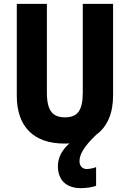

<svg xmlns="http://www.w3.org/2000/svg" viewBox="-20 -734 672 995"><path d="M392 101C392 67 414 26 479 -36C537 -78 566 -148 566 -239V-714H409V-255C409 -160 381 -126 317 -126C255 -126 223 -157 223 -254V-714H67V-238C67 -78 154 10 314 10C323 10 332 10 340 9C302 42 280 82 280 127C280 196 320 241 399 241C426 241 456 237 478 229V132C467 137 444 142 429 142C408 142 392 127 392 101Z"/></svg>

Font: Noto Sans Gurmukhi Condensed ExtraBold
Style: Regular
Weight: 800
Width: 3
Designer: Jelle Bosma - Monotype Design Team
Foundry: Monotype Imaging Inc.
Version: Version 2.004